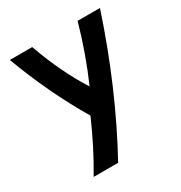

<svg xmlns="http://www.w3.org/2000/svg" viewBox="-171 -857 928 982"><g transform="rotate(-30 293.0 -366.0)"><path d="M99.1 0Q175.8 -128.9 241.7 -279.8Q117.2 -489.3 26.9 -732.4H158.7Q225.6 -546.4 312.5 -411.1Q379.4 -564 427.2 -732.4H559.1Q427.7 -335.4 243.7 0Z"/></g></svg>

Font: Consola Mono
Style: Bold
Weight: 700
Monospace: yes
Designer: Wojciech Kalinowski "wmk69" (wmk69@o2.pl)
Foundry: Wojciech Kalinowski "wmk69" (wmk69@o2.pl)
Version: Version 2.1.0